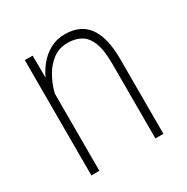

<svg xmlns="http://www.w3.org/2000/svg" viewBox="-129 -650 742 762"><g transform="rotate(-30 241.5 -269.0)"><path d="M113.8 -415.5V0H77.1V-528.3H112.8ZM106.4 -305.7 88.9 -328.1Q91.8 -370.1 105.7 -407.7Q119.6 -445.3 142.8 -474.9Q166 -504.4 196.8 -521.2Q227.5 -538.1 265.1 -538.1Q298.8 -538.1 325.2 -527.1Q351.6 -516.1 369.6 -492.7Q387.7 -469.2 397.5 -432.1Q407.2 -395 407.2 -342.8V0H370.6V-343.3Q370.6 -405.8 356.4 -440.4Q342.3 -475.1 316.9 -489Q291.5 -502.9 257.8 -502.9Q219.2 -502.9 191.2 -482.2Q163.1 -461.4 144.5 -429.7Q126 -397.9 116.7 -364.5Q107.4 -331.1 106.4 -305.7Z"/></g></svg>

Font: Roboto Condensed ExtraLight
Style: Regular
Weight: 250
Designer: Christian Robertson
Foundry: Google
Version: Version 3.008; 2023